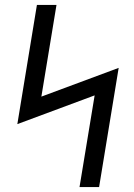

<svg xmlns="http://www.w3.org/2000/svg" viewBox="-20 -755 540 775"><path d="M301 0 362 -370 50 -254 129 -735H208L147 -365L459 -481L380 0Z"/></svg>

Font: Iosevka Algr
Style: Italic
Weight: 400
Italic angle: -9°
Monospace: yes
Designer: Belleve Invis
Foundry: Belleve Invis
Version: Version 26.0.2; ttfautohint (v1.8.3)